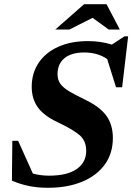

<svg xmlns="http://www.w3.org/2000/svg" viewBox="-20 -878 628 911"><path d="M515.5 -223Q515.5 -150 477 -97Q438.5 -44 369 -15.5Q299.5 13 207 13Q157.5 13 115.8 4.2Q74 -4.5 36.5 -21L38.5 -210H66L136 -54.5Q173.5 -44.5 212 -44.5Q299 -44.5 344 -76Q389 -107.5 389 -162Q389 -212 354.8 -239.2Q320.5 -266.5 254.5 -297.5Q188.5 -328.5 159.5 -368.8Q130.5 -409 130.5 -466Q130.5 -531.5 163.8 -580.5Q197 -629.5 257 -656.2Q317 -683 397 -683Q457.5 -683 510.5 -666.5L570.5 -705.5H588L559.5 -464H530.5L488.5 -598Q443 -629 380 -629Q318.5 -629 285.8 -601.8Q253 -574.5 253 -525.5Q253 -499.5 266 -481Q279 -462.5 307.5 -445.2Q336 -428 383 -405.5Q453 -372 484.2 -329.5Q515.5 -287 515.5 -223ZM242.5 -738 379 -858H485.5L548.5 -738H495.5L419.5 -793.5L309.5 -738Z"/></svg>

Font: Newsreader 16pt
Style: Bold Italic
Weight: 700
Italic angle: -17°
Designer: Hugues Gentile
Foundry: Production Type
Version: Version 1.003; ttfautohint (v1.8.3)